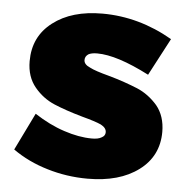

<svg xmlns="http://www.w3.org/2000/svg" viewBox="-45 -598 644 651"><g transform="rotate(5 277.0 -272.0)"><path d="M272 -417C317 -417 376 -398 450 -360L517 -487C441 -531 361 -553 278 -553C209 -553 153 -537 110 -504C67 -471 46 -427 46 -371C46 -335 56 -306 75 -283C94 -260 117 -243 143 -232C169 -221 201 -210 240 -199C270 -191 292 -184 305 -178C318 -171 324 -163 324 -153C324 -145 320 -139 312 -135C304 -130 293 -128 279 -128C249 -128 217 -134 184 -145C150 -156 116 -173 82 -195L20 -68C55 -43 95 -24 139 -11C182 2 228 9 276 9C348 9 406 -7 450 -40C493 -72 515 -116 515 -171C515 -207 505 -237 486 -260C466 -283 443 -300 417 -311C390 -322 357 -334 317 -345C287 -353 265 -360 252 -367C238 -373 231 -381 231 -391C231 -400 235 -406 242 -411C249 -415 259 -417 272 -417Z"/></g></svg>

Font: Argentum Sans ExtraBold
Style: Regular
Weight: 800
Designer: Julieta Ulanovsky
Foundry: Julieta Ulanovsky
Version: Version 5.001;February 15, 2019;FontCreator 11.5.0.2425 64-b